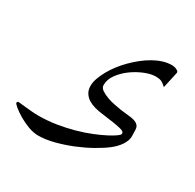

<svg xmlns="http://www.w3.org/2000/svg" viewBox="-126 -542 846 831"><g transform="rotate(30 297.0 -126.0)"><path d="M525.4 -302.7Q514.6 -313 504.2 -319.1Q493.7 -325.2 472.2 -325.2Q449.2 -325.2 418.7 -313Q388.2 -300.8 360.6 -280.8Q333 -260.7 314 -234.9Q294.9 -209 294.9 -180.7Q294.9 -166.5 309.3 -157Q323.7 -147.5 343 -140.6Q362.3 -133.8 381.6 -130.4Q400.9 -127 411.1 -125Q427.7 -122.6 442.1 -121.3Q456.5 -120.1 468.3 -118.2Q480 -116.2 488.8 -112.8Q497.6 -109.4 503.4 -103Q510.3 -96.2 511.2 -82Q512.2 -67.9 512.2 -49.3Q512.2 -28.8 497.6 -6.1Q482.9 16.6 459.5 34.7Q435.5 53.7 398.7 74.5Q361.8 95.2 320.6 112.1Q279.3 128.9 236.8 139.9Q194.3 150.9 158.7 150.9Q134.8 150.9 107.9 140.9Q81.1 130.9 58.6 117.4Q36.1 104 21.2 91.6Q6.3 79.1 6.3 74.7Q6.3 72.8 8.3 70.1Q10.3 67.4 12.2 67.4Q14.6 67.4 25.4 68.6Q36.1 69.8 51 71.3Q65.9 72.8 83 74.2Q100.1 75.7 115.7 75.7Q161.6 75.7 205.6 68.6Q249.5 61.5 288.8 50.5Q328.1 39.6 361.3 26.1Q394.5 12.7 418.5 0.2Q442.4 -12.2 456.1 -22.2Q469.7 -32.2 469.7 -37.6Q469.7 -43.5 465.3 -47.1Q460.9 -50.8 448.2 -54Q435.5 -57.1 411.4 -61Q387.2 -64.9 348.6 -69.8Q332 -71.8 314.2 -76.4Q296.4 -81.1 281.5 -90.1Q266.6 -99.1 257.1 -113.8Q247.6 -128.4 247.6 -149.9Q247.6 -167 254.6 -187Q261.7 -207 273.4 -228.3Q285.2 -249.5 301.3 -270.8Q317.4 -292 336.4 -311Q356 -330.6 377.2 -347.4Q398.4 -364.3 420.7 -376.7Q442.9 -389.2 465.1 -396Q487.3 -402.8 509.8 -402.8Q512.7 -402.8 518.6 -401.9Q524.4 -400.9 529.8 -398.7Q535.2 -396.5 539.3 -393.3Q543.5 -390.1 543.5 -385.7Z"/></g></svg>

Font: Kitab
Style: Regular
Weight: 400
Designer: SIL International
Foundry: Khaled Hosny
Version: Version 1.000